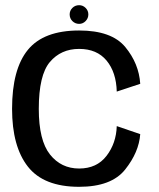

<svg xmlns="http://www.w3.org/2000/svg" viewBox="-20 -715 614 740"><path d="M285 5Q409.5 5 462.5 -61.8Q515.5 -128.5 520.5 -198L430 -229Q428 -163 390.5 -114.2Q353 -65.5 285 -65.5Q215.5 -65.5 172.5 -119.8Q129.5 -174 129.5 -295.5Q129.5 -425.5 172.2 -476Q215 -526.5 285 -526.5Q353.5 -526.5 390.8 -481.5Q428 -436.5 430 -362L520.5 -392Q515.5 -470 462.8 -533.8Q410 -597.5 285 -597.5Q148.5 -597.5 87.5 -523Q26.5 -448.5 26.5 -295.5Q26.5 -150.5 87.5 -72.8Q148.5 5 285 5ZM285 -623Q299.5 -623 310 -633.8Q320.5 -644.5 320.5 -659.5Q320.5 -674 310 -684.5Q299.5 -695 285 -695Q269.5 -695 259 -684.5Q248.5 -674 248.5 -659.5Q248.5 -644 259.2 -633.5Q270 -623 285 -623Z"/></svg>

Font: Anybody UltraCondensed Thin
Style: Regular
Weight: 400
Version: Version 1.111